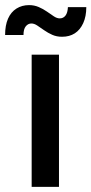

<svg xmlns="http://www.w3.org/2000/svg" viewBox="-65 -732 358 752"><path d="M59 0V-518H166V0ZM178 -588Q157 -588 140 -595.5Q123 -603 108 -613.5Q93 -624 81 -632Q69 -640 58 -640Q45 -640 36 -629Q27 -618 27 -595H-45Q-45 -633 -33.5 -659Q-22 -685 -0.5 -698.5Q21 -712 49 -712Q69 -712 86.5 -704.5Q104 -697 119 -686.5Q134 -676 146 -668Q158 -660 169 -660Q183 -660 191.5 -671Q200 -682 201 -704H273Q273 -668 261 -641.5Q249 -615 228 -601.5Q207 -588 178 -588Z"/></svg>

Font: TikTok Sans 24pt Medium
Style: Regular
Weight: 500
Version: Version 4.000